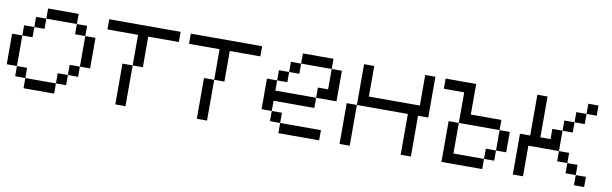

<svg xmlns="http://www.w3.org/2000/svg" viewBox="-43 -1021 4547 1427"><g transform="rotate(10 2231.0 -307.5)"><path d="M153.8 0V-76.9H384.6V0ZM76.9 -76.9V-153.8H153.8V-76.9ZM384.6 -76.9V-153.8H461.5V-76.9ZM461.5 -153.8V-230.8H538.5V-153.8ZM0 -153.8V-384.6H76.9V-153.8ZM76.9 -384.6V-461.5H153.8V-384.6ZM538.5 -230.8V-461.5H615.4V-230.8ZM153.8 -461.5V-538.5H230.8V-461.5ZM461.5 -461.5V-538.5H538.5V-461.5ZM230.8 -538.5V-615.4H461.5V-538.5Z M692.3 -615.4H1230.8V-538.5H1000V-307.7H923.1V-538.5H692.3ZM923.1 -307.7V0H846.2V-307.7Z M1307.7 -615.4H1846.2V-538.5H1615.4V-307.7H1538.5V-538.5H1307.7ZM1538.5 -307.7V0H1461.5V-307.7Z M2076.9 0V-76.9H2384.6V0ZM2000 -76.9V-153.8H2076.9V-76.9ZM1923.1 -153.8V-384.6H2000V-307.7H2307.7V-230.8H2000V-153.8ZM2000 -384.6V-461.5H2076.9V-384.6ZM2076.9 -461.5V-538.5H2153.8V-461.5ZM2307.7 -307.7V-384.6H2384.6V-538.5H2461.5V-307.7ZM2153.8 -538.5V-615.4H2384.6V-538.5Z M2538.5 0V-307.7H2615.4V0ZM3000 0V-307.7H2615.4V-615.4H2692.3V-384.6H3076.9V-615.4H3153.8V-307.7H3076.9V0Z M3615.4 -76.9H3692.3V-153.8H3615.4ZM3615.4 -76.9V0H3307.7V-307.7H3384.6V-538.5H3230.8V-615.4H3461.5V-384.6H3692.3V-307.7H3384.6V-76.9ZM3692.3 -153.8V-307.7H3769.2V-153.8Z M3846.2 0V-307.7H3923.1V-615.4H4000V-307.7H4076.9V-384.6H4153.8V-461.5H4230.8V-538.5H4307.7V-615.4H4384.6V-538.5H4307.7V-461.5H4230.8V-384.6H4153.8V-230.8H3923.1V0ZM4153.8 -230.8H4230.8V-153.8H4153.8ZM4230.8 -153.8H4307.7V-76.9H4230.8ZM4307.7 -76.9H4384.6V0H4307.7Z"/></g></svg>

Font: Mintsoda - Lime Green 13x16
Style: Regular
Weight: 400
Designer: Mintsoda-15
Version: Version 1.0